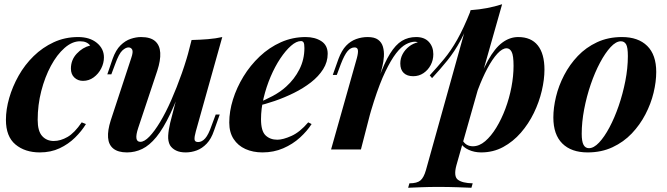

<svg xmlns="http://www.w3.org/2000/svg" viewBox="-20 -706 3151 907"><path d="M358 -511Q321 -511 285 -479.5Q249 -448 220.5 -395Q192 -342 175 -276Q158 -210 158 -140Q158 -87 179 -63.5Q200 -40 234 -40Q266 -40 299 -59Q332 -78 366 -128L386 -120Q366 -87 334.5 -56Q303 -25 261.5 -5.5Q220 14 168 14Q98 14 53 -23.5Q8 -61 8 -140Q8 -189 23.5 -243Q39 -297 68 -348.5Q97 -400 139 -441Q181 -482 234 -506.5Q287 -531 349 -531Q404 -531 437.5 -503.5Q471 -476 471 -435Q471 -408 458 -382.5Q445 -357 422.5 -340.5Q400 -324 372 -324Q348 -324 331.5 -339.5Q315 -355 315 -382Q315 -423 342.5 -452.5Q370 -482 406 -491Q398 -501 386.5 -506Q375 -511 358 -511Z M856 -351Q819 -241 785 -169.5Q751 -98 718.5 -58.5Q686 -19 652 -2.5Q618 14 580 14Q538 14 515.5 -4Q493 -22 490.5 -56Q488 -90 503 -137L600 -432Q610 -461 604.5 -471.5Q599 -482 587 -482Q574 -482 558 -467.5Q542 -453 524 -403L506 -355H487L512 -428Q527 -470 549.5 -492Q572 -514 597.5 -522.5Q623 -531 646 -531Q691 -531 713 -511.5Q735 -492 737 -456.5Q739 -421 723 -372L633 -102Q611 -36 643 -36Q662 -36 686 -61Q710 -86 736.5 -130Q763 -174 789 -233Q815 -292 839 -360Q863 -428 881 -499ZM905 -85Q898 -60 899 -47.5Q900 -35 916 -35Q934 -35 949.5 -52.5Q965 -70 980 -114L999 -165H1018L991 -89Q978 -50 956.5 -27.5Q935 -5 909.5 4.5Q884 14 857 14Q830 14 811.5 5Q793 -4 783 -20Q773 -39 774.5 -65.5Q776 -92 784 -126L885 -517Q926 -518 962.5 -521Q999 -524 1030 -531Z M1191 -217Q1232 -233 1269 -253Q1306 -273 1332 -297Q1371 -332 1394.5 -378.5Q1418 -425 1418 -479Q1418 -499 1414 -505.5Q1410 -512 1402 -512Q1380 -512 1354.5 -489.5Q1329 -467 1304 -429.5Q1279 -392 1258.5 -344Q1238 -296 1225.5 -244Q1213 -192 1213 -143Q1213 -87 1234.5 -66.5Q1256 -46 1290 -46Q1317 -46 1357 -64Q1397 -82 1436 -128L1452 -120Q1431 -87 1397 -56Q1363 -25 1318 -5.5Q1273 14 1220 14Q1175 14 1139.5 -2Q1104 -18 1083.5 -49.5Q1063 -81 1063 -127Q1063 -180 1080.5 -236Q1098 -292 1130 -344.5Q1162 -397 1207 -439.5Q1252 -482 1307 -506.5Q1362 -531 1424 -531Q1468 -531 1498 -511.5Q1528 -492 1528 -452Q1528 -413 1506.5 -379Q1485 -345 1449 -317Q1413 -289 1368.5 -267Q1324 -245 1277.5 -229Q1231 -213 1190 -204Z M1685 0H1544L1666 -432Q1673 -459 1670.5 -470.5Q1668 -482 1655 -482Q1637 -482 1622 -464.5Q1607 -447 1590 -403L1571 -352H1552L1579 -428Q1594 -468 1615 -490Q1636 -512 1662.5 -521.5Q1689 -531 1717 -531Q1749 -531 1766 -518.5Q1783 -506 1789 -485Q1795 -464 1793.5 -439.5Q1792 -415 1786 -391ZM1941 -509Q1921 -509 1898 -497Q1875 -485 1851 -454Q1827 -423 1800.5 -368Q1774 -313 1746.5 -227.5Q1719 -142 1690 -21L1712 -156Q1744 -266 1770 -338Q1796 -410 1822.5 -452.5Q1849 -495 1878.5 -513Q1908 -531 1946 -531Q1985 -531 2006 -508Q2027 -485 2027 -450Q2027 -422 2014.5 -398.5Q2002 -375 1980.5 -360.5Q1959 -346 1932 -346Q1903 -346 1887 -361.5Q1871 -377 1871 -406Q1871 -430 1882 -450.5Q1893 -471 1912 -486Q1931 -501 1954 -506Q1951 -507 1948 -508Q1945 -509 1941 -509Z M2373 -478Q2353 -478 2329.5 -452.5Q2306 -427 2282.5 -383Q2259 -339 2238 -283Q2217 -227 2203 -166L2221 -268Q2253 -362 2285 -420Q2317 -478 2352.5 -504.5Q2388 -531 2428 -531Q2489 -531 2520.5 -491.5Q2552 -452 2552 -377Q2552 -331 2539.5 -277.5Q2527 -224 2502 -172.5Q2477 -121 2440.5 -79Q2404 -37 2357 -11.5Q2310 14 2253 14Q2221 14 2194.5 2Q2168 -10 2156 -30L2163 -46Q2173 -29 2185.5 -22Q2198 -15 2214 -15Q2244 -15 2272 -39Q2300 -63 2324.5 -103Q2349 -143 2367.5 -192.5Q2386 -242 2396 -294.5Q2406 -347 2406 -395Q2406 -444 2397 -461Q2388 -478 2373 -478ZM2203 -658Q2245 -661 2281.5 -668Q2318 -675 2352 -686L2136 75Q2122 127 2143 143Q2164 159 2213 160L2207 181Q2184 180 2141 178.5Q2098 177 2049 177Q2009 177 1969 178.5Q1929 180 1908 181L1914 160Q1950 160 1966 146.5Q1982 133 1992 98ZM2010 -350Q2046 -389 2078 -427.5Q2110 -466 2140 -519Q2170 -572 2202 -652L2205 -636Q2184 -567 2155.5 -514.5Q2127 -462 2093 -420Q2059 -378 2021 -337Z M2913 -511Q2890 -511 2864.5 -483.5Q2839 -456 2814.5 -410Q2790 -364 2770.5 -307Q2751 -250 2739.5 -189.5Q2728 -129 2728 -74Q2728 -38 2736.5 -22Q2745 -6 2762 -6Q2785 -6 2810 -32.5Q2835 -59 2859 -104Q2883 -149 2902.5 -205.5Q2922 -262 2934 -323Q2946 -384 2946 -441Q2946 -483 2937.5 -497Q2929 -511 2913 -511ZM2594 -151Q2594 -197 2606.5 -249Q2619 -301 2645 -351Q2671 -401 2709.5 -441.5Q2748 -482 2800.5 -506.5Q2853 -531 2918 -531Q2995 -531 3037.5 -489Q3080 -447 3080 -366Q3080 -320 3067.5 -268Q3055 -216 3029 -166Q3003 -116 2964.5 -75.5Q2926 -35 2873.5 -10.5Q2821 14 2756 14Q2679 14 2636.5 -28Q2594 -70 2594 -151Z"/></svg>

Font: Playfair Display
Style: Bold Italic
Weight: 700
Italic angle: -14°
Designer: Claus Eggers Sørensen
Foundry: Claus Eggers Sørensen
Version: Version 1.203